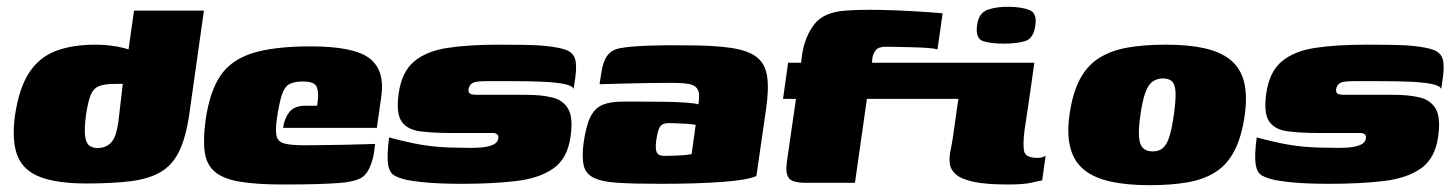

<svg xmlns="http://www.w3.org/2000/svg" viewBox="-20 -536 4260 563"><path d="M234 2Q146 2 96.5 -17.5Q47 -37 30.5 -81Q14 -125 24 -198Q36 -278 65.5 -323Q95 -368 143.5 -386.5Q192 -405 260 -405Q282 -405 303.5 -402.5Q325 -400 344 -395Q363 -390 377.5 -383Q392 -376 400 -367L351 -349L373 -505H578L535 -201Q525 -132 505 -91.5Q485 -51 450 -31Q415 -11 362 -4.5Q309 2 234 2ZM265 -102Q279 -102 289.5 -106.5Q300 -111 307.5 -120Q315 -129 319.5 -143.5Q324 -158 327 -178L340 -290Q338 -290 335 -290Q332 -290 328 -290Q324 -290 318 -290Q287 -290 270.5 -283.5Q254 -277 246 -257.5Q238 -238 232 -198Q227 -158 229.5 -137.5Q232 -117 241.5 -109.5Q251 -102 265 -102Z M811 5Q733 5 684.5 -3Q636 -11 611 -31.5Q586 -52 580.5 -89Q575 -126 583 -185Q595 -267 626 -313.5Q657 -360 720 -380Q783 -400 891 -400Q1018 -400 1063.5 -365Q1109 -330 1098 -253L1085 -161H810Q814 -189 828.5 -207.5Q843 -226 876 -226H910L912 -242Q915 -268 908 -282.5Q901 -297 868 -297Q842 -297 828 -289Q814 -281 806.5 -258Q799 -235 792 -189Q787 -154 791 -137Q795 -120 814.5 -115Q834 -110 874 -110Q890 -110 922 -110.5Q954 -111 989 -111.5Q1024 -112 1050 -113Q1076 -114 1080 -114L1077 -91Q1075 -74 1067.5 -53.5Q1060 -33 1049 -22Q1032 -4 975.5 0.5Q919 5 811 5Z M1334 3Q1305 3 1276.5 2Q1248 1 1222.5 -1.5Q1197 -4 1175 -8Q1152 -13 1137 -21Q1122 -29 1118 -54Q1114 -79 1121 -133Q1158 -123 1192 -116Q1226 -109 1258.5 -106Q1291 -103 1323 -103Q1333 -103 1351.5 -102.5Q1370 -102 1390 -103.5Q1410 -105 1424.5 -111Q1439 -117 1441 -129Q1443 -138 1438 -142Q1433 -146 1425 -146H1301Q1249 -146 1211.5 -151Q1174 -156 1157.5 -180Q1141 -204 1149 -262Q1158 -325 1194 -355.5Q1230 -386 1292 -395.5Q1354 -405 1441 -405Q1473 -405 1514.5 -404.5Q1556 -404 1582 -401Q1620 -397 1640 -389.5Q1660 -382 1666 -364Q1672 -346 1667 -309L1662 -275Q1659 -285 1633 -290Q1607 -295 1567.5 -296.5Q1528 -298 1485 -298Q1442 -298 1405 -298Q1390 -298 1379 -296.5Q1368 -295 1362 -290Q1356 -285 1354 -275Q1353 -267 1356 -263.5Q1359 -260 1365 -259Q1371 -258 1378 -258H1523Q1568 -258 1600 -250Q1632 -242 1646.5 -216Q1661 -190 1653 -135Q1644 -71 1602.5 -42Q1561 -13 1492.5 -5Q1424 3 1334 3Z M1917 3Q1839 3 1791.5 0Q1744 -3 1720.5 -15Q1697 -27 1691.5 -51Q1686 -75 1691 -115Q1698 -166 1711 -192.5Q1724 -219 1746.5 -228.5Q1769 -238 1804 -238Q1830 -238 1864.5 -238Q1899 -238 1933 -237.5Q1967 -237 1993 -235Q2019 -233 2028 -230Q2031 -250 2029.5 -262Q2028 -274 2020 -281Q2012 -288 1995.5 -290.5Q1979 -293 1952 -293Q1917 -293 1881 -292.5Q1845 -292 1809.5 -291Q1774 -290 1738 -289L1744 -327Q1749 -358 1762 -374.5Q1775 -391 1800 -395Q1826 -400 1878.5 -402Q1931 -404 1994 -403Q2074 -403 2124 -395.5Q2174 -388 2199 -368.5Q2224 -349 2229.5 -311.5Q2235 -274 2226 -214L2198 -20Q2173 -8 2097 -2.5Q2021 3 1917 3ZM1928 -79Q1947 -79 1969.5 -80Q1992 -81 2008 -84L2020 -170Q2009 -172 1992.5 -173Q1976 -174 1961.5 -174.5Q1947 -175 1941 -175Q1931 -175 1923.5 -171.5Q1916 -168 1912 -158Q1908 -148 1905 -129Q1902 -109 1903.5 -98Q1905 -87 1911 -83Q1917 -79 1928 -79Z M2291 -352H2329L2332 -376Q2340 -429 2368 -465Q2396 -501 2461 -505Q2504 -508 2557.5 -507Q2611 -506 2661 -503Q2711 -500 2744 -497L2729 -391Q2720 -394 2699 -395.5Q2678 -397 2653 -397.5Q2628 -398 2607 -398.5Q2586 -399 2578 -399Q2556 -399 2548 -389Q2540 -379 2538 -365L2537 -352H2806L2791 -246H2522L2487 0H2342Q2303 0 2293 -14Q2283 -28 2287 -59L2314 -246H2276ZM3013 -352Q3007 -311 3003 -281.5Q2999 -252 2994.5 -222.5Q2990 -193 2984 -152Q2979 -112 2983 -92.5Q2987 -73 3024 -73Q3032 -73 3038 -75.5Q3044 -78 3046 -79L3036 -7Q3028 -6 3005.5 -0.5Q2983 5 2935 5Q2871 5 2834.5 -3Q2798 -11 2782.5 -25Q2767 -39 2765 -56.5Q2763 -74 2767 -93.5Q2771 -113 2774 -132Q2779 -170 2785.5 -213.5Q2792 -257 2797.5 -295Q2803 -333 2806 -352Q2858 -352 2909.5 -352Q2961 -352 3013 -352ZM2845 -462Q2850 -499 2877.5 -508Q2905 -517 2942 -516Q2979 -515 3000 -506Q3021 -497 3016 -462Q3011 -423 2986 -415.5Q2961 -408 2923 -408Q2885 -408 2862.5 -415.5Q2840 -423 2845 -462Z M3351 7Q3285 7 3237 -3.5Q3189 -14 3159.5 -37.5Q3130 -61 3119 -101Q3108 -141 3116 -199Q3125 -263 3146.5 -303.5Q3168 -344 3203 -366Q3238 -388 3286.5 -396.5Q3335 -405 3399 -405Q3465 -405 3512 -394.5Q3559 -384 3588 -360.5Q3617 -337 3627.5 -297.5Q3638 -258 3630 -199Q3621 -135 3600 -94.5Q3579 -54 3545 -32Q3511 -10 3463 -1.5Q3415 7 3351 7ZM3360 -92Q3378 -92 3389.5 -101.5Q3401 -111 3408.5 -134Q3416 -157 3422 -199Q3428 -241 3427 -264.5Q3426 -288 3417 -297Q3408 -306 3390 -306Q3373 -306 3360 -297Q3347 -288 3338.5 -264.5Q3330 -241 3324 -199Q3318 -157 3320 -134Q3322 -111 3332 -101.5Q3342 -92 3360 -92Z M3878 3Q3849 3 3820.5 2Q3792 1 3766.5 -1.5Q3741 -4 3719 -8Q3696 -13 3681 -21Q3666 -29 3662 -54Q3658 -79 3665 -133Q3702 -123 3736 -116Q3770 -109 3802.5 -106Q3835 -103 3867 -103Q3877 -103 3895.5 -102.5Q3914 -102 3934 -103.5Q3954 -105 3968.5 -111Q3983 -117 3985 -129Q3987 -138 3982 -142Q3977 -146 3969 -146H3845Q3793 -146 3755.5 -151Q3718 -156 3701.5 -180Q3685 -204 3693 -262Q3702 -325 3738 -355.5Q3774 -386 3836 -395.5Q3898 -405 3985 -405Q4017 -405 4058.5 -404.5Q4100 -404 4126 -401Q4164 -397 4184 -389.5Q4204 -382 4210 -364Q4216 -346 4211 -309L4206 -275Q4203 -285 4177 -290Q4151 -295 4111.5 -296.5Q4072 -298 4029 -298Q3986 -298 3949 -298Q3934 -298 3923 -296.5Q3912 -295 3906 -290Q3900 -285 3898 -275Q3897 -267 3900 -263.5Q3903 -260 3909 -259Q3915 -258 3922 -258H4067Q4112 -258 4144 -250Q4176 -242 4190.5 -216Q4205 -190 4197 -135Q4188 -71 4146.5 -42Q4105 -13 4036.5 -5Q3968 3 3878 3Z"/></svg>

Font: Genos Thin Black
Style: Italic
Weight: 900
Italic angle: -8°
Version: Version 1.010